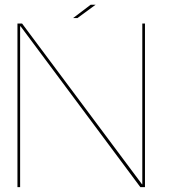

<svg xmlns="http://www.w3.org/2000/svg" viewBox="-20 -772 710 792"><path d="M52 0H63V-663.5H65L559 0H578V-675H567V-11.5H566L71 -675H52ZM281.5 -697.5H299.5L374.5 -752.5H354Z"/></svg>

Font: Anybody SemiExpanded Thin
Style: Regular
Weight: 250
Width: 6
Version: Version 1.113;gftools[0.9.25]